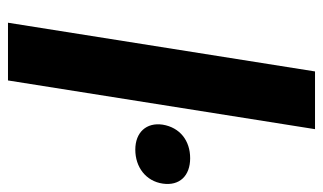

<svg xmlns="http://www.w3.org/2000/svg" viewBox="-180 -610 790 469"><g transform="rotate(90 214.5 -375.0)"><path d="M35 0H176L295 -750H154ZM284 -378C278 -338 303 -311 345 -311C388 -311 422 -337 428 -378C434 -419 409 -445 366 -445C323 -445 291 -420 284 -378Z"/></g></svg>

Font: Asimov Pro
Style: BdObl
Weight: 700
Designer: Google
Version: Version 2.000980; 2014